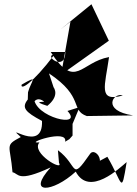

<svg xmlns="http://www.w3.org/2000/svg" viewBox="-20 -876 648 905"><path d="M307 -220 322 -237V-292L355 -371L298 -353C376 -269 139 -323 140 -417C128 -345 135 -437 187 -398C196 -393 123 -402 203 -377C310 -463 146 -524 240 -442L211 -530C379 -418 310 -357 389 -329L608 -332C456 -354 514 -442 559 -426C440 -393 475 -471 494 -607C360 -583 335 -450 219 -631H288C287 -533 183 -618 236 -618C130 -478 75 -450 82 -477C167 -527 125 -492 112 -441L111 -407C81 -369 97 -349 178 -306C184 -148 -6 -305 78 -230C0 -189 28 -195 39 -64C69 -59 60 -13 219 -87C102 42 228 33 337 -67C401 54 546 -86 577 -112C551 49 559 -13 486 -137L340 -59C522 -65 432 -194 404 -150C311 -17 351 -95 253 -168L258 -109C284 -64 123 -155 166 -205C87 -196 302 -272 287 -208ZM312 -774C297 -691 283 -607 268 -524L493 -684L411 -856L266 -738Z"/></svg>

Font: Asimov Silicon
Style: Regular
Weight: 400
Designer: Google
Version: Version 2.000980; 2014